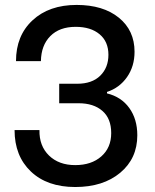

<svg xmlns="http://www.w3.org/2000/svg" viewBox="-20 -750 630 779"><path d="M285.2 8.8Q171.4 8.8 105.2 -54.2Q39.1 -117.2 39.1 -222.2H140.1Q138.7 -158.2 178.7 -119.1Q218.8 -80.1 285.2 -80.1Q351.1 -80.1 391.1 -115.5Q431.2 -150.9 431.2 -210Q431.2 -269 395.5 -300Q359.9 -331.1 298.8 -331.1H220.2V-410.2H293Q353.5 -410.2 386.7 -442.9Q419.9 -475.6 419.9 -527.8Q419.9 -581.1 384 -611.1Q348.1 -641.1 287.1 -641.1Q221.2 -641.1 184.1 -603.5Q147 -565.9 146 -502H44.9Q44.9 -605.5 112.1 -667.7Q179.2 -730 291 -730Q398.4 -730 462.2 -678.2Q525.9 -626.5 525.9 -540Q525.9 -481 495.4 -437.3Q464.8 -393.6 414.1 -377V-371.1Q472.2 -356.9 504.6 -311.8Q537.1 -266.6 537.1 -201.2Q537.1 -106.9 467.8 -49.1Q398.4 8.8 285.2 8.8Z"/></svg>

Font: Lumene Sans Medium
Style: Regular
Weight: 500
Designer: Deni Anggara
Version: Version 1.003;Glyphs 3.1.2 (3151)